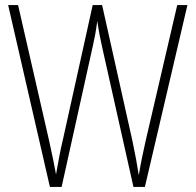

<svg xmlns="http://www.w3.org/2000/svg" viewBox="-20 -734 768 754"><path d="M716 -714 549 0H504L382 -545Q376 -572 371.5 -595Q367 -618 362 -652Q358 -621 354 -599Q350 -577 344 -551L222 0H176L12 -714H51L173 -181Q183 -136 189.5 -103.5Q196 -71 200 -49Q206 -84 213 -120.5Q220 -157 226 -181L344 -714H381L500 -181Q508 -143 513.5 -113.5Q519 -84 525 -46Q531 -82 537.5 -114Q544 -146 552 -181L676 -714Z"/></svg>

Font: Noto Sans Gujarati UI Condensed ExtraLight
Style: Regular
Weight: 200
Width: 3
Designer: Jelle Bosma - Monotype Design Team, Universal Thirst
Foundry: Monotype Imaging Inc.
Version: Version 2.106; ttfautohint (v1.8.4.7-5d5b)